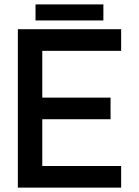

<svg xmlns="http://www.w3.org/2000/svg" viewBox="-20 -856 634 876"><path d="M484.4 -410.6V-312H172.9V-98.6H532.7V0H61.5V-722.7H532.7V-624H172.9V-410.6ZM142.1 -762.7V-835.9H451.7V-762.7Z"/></svg>

Font: Giphurs Medium
Style: Regular
Weight: 500
Version: Version 0.920; ttfautohint (v1.8.4.7-5d5b)